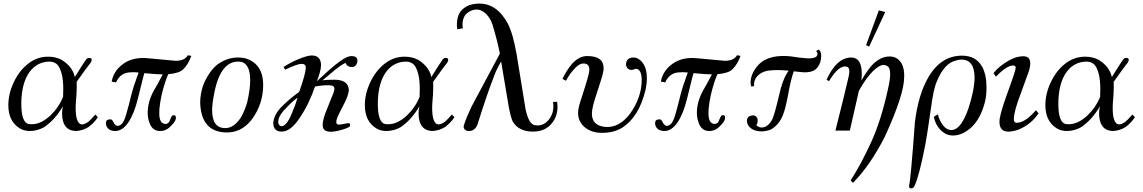

<svg xmlns="http://www.w3.org/2000/svg" viewBox="-20 -725 6347 1066"><path d="M509.7 -89.1C490.3 -67.4 476.6 -53.7 470.9 -49.1C456 -38.9 444.6 -34.3 436.6 -34.3C409.1 -34.3 400 -73.1 400 -126.9C400 -138.3 401.1 -162.3 404.6 -198.9C405.7 -229.7 406.9 -253.7 405.7 -270.9C443.4 -324.6 469.7 -360 483.4 -377.1C486.9 -382.9 489.1 -387.4 489.1 -392C489.1 -400 484.6 -403.4 475.4 -403.4C469.7 -403.4 464 -401.1 459.4 -396.6C448 -380.6 426.3 -347.4 395.4 -297.1C387.4 -334.9 363.4 -366.9 323.4 -392C300.6 -404.6 275.4 -410.3 246.9 -410.3C203.4 -410.3 163.4 -395.4 128 -364.6C99.4 -340.6 74.3 -307.4 54.9 -265.1C35.4 -222.9 26.3 -181.7 26.3 -140.6C26.3 -82.3 46.9 -38.9 89.1 -12.6C106.3 -2.3 124.6 2.3 146.3 2.3C172.6 2.3 198.9 -4.6 224 -18.3C266.3 -46.9 300.6 -85.7 329.1 -134.9C325.7 -120 324.6 -107.4 324.6 -96C324.6 -34.3 348.6 -1.1 397.7 2.3C424 2.3 449.1 -5.7 473.1 -20.6C494.9 -37.7 510.9 -54.9 523.4 -74.3ZM330.3 -187.4C314.3 -147.4 290.3 -113.1 258.3 -82.3C224 -51.4 190.9 -35.4 157.7 -35.4C150.9 -35.4 144 -35.4 138.3 -36.6C112 -42.3 98.3 -80 98.3 -148.6C98.3 -307.4 168 -382.9 254.9 -382.9C283.4 -382.9 304 -368 314.3 -339.4C329.1 -305.1 333.7 -254.9 330.3 -187.4Z M1022.9 -418.3C1011.4 -397.7 988.6 -387.4 955.4 -387.4C952 -387.4 901.7 -392 806.9 -401.1C746.3 -408 697.1 -396.6 659.4 -366.9C626.3 -341.7 606.9 -309.7 600 -272L624 -267.4C641.1 -305.1 668.6 -323.4 706.3 -323.4C715.4 -324.6 730.3 -324.6 749.7 -322.3C741.7 -302.9 737.1 -288 733.7 -276.6C722.3 -248 710.9 -208 698.3 -154.3C685.7 -105.1 676.6 -74.3 670.9 -61.7C660.6 -36.6 646.9 -25.1 629.7 -26.3C606.9 -33.1 610.3 -68.6 587.4 -61.7C574.9 -61.7 568 -54.9 568 -40C568 -35.4 569.1 -30.9 570.3 -27.4C577.1 -8 594.3 2.3 620.6 2.3C675.4 2.3 718.9 -69.7 745.1 -176C766.9 -264 778.3 -310.9 781.7 -318.9C828.6 -314.3 861.7 -312 883.4 -312C862.9 -272 846.9 -243.4 836.6 -226.3C812.6 -184 800 -141.7 800 -98.3C800 -78.9 803.4 -60.6 809.1 -45.7C819.4 -13.7 838.9 2.3 868.6 2.3C896 2.3 914.3 -8 938.3 -35.4C950.9 -49.1 956.6 -60.6 956.6 -70.9C956.6 -81.1 953.1 -85.7 945.1 -85.7C941.7 -85.7 938.3 -84.6 937.1 -83.4C928 -75.4 922.3 -50.3 917.7 -45.7C907.4 -35.4 896 -34.3 883.4 -41.1C867.4 -50.3 861.7 -76.6 865.1 -121.1C869.7 -170.3 881.1 -220.6 898.3 -272C902.9 -286.9 908.6 -300.6 914.3 -313.1C955.4 -316.6 982.9 -325.7 997.7 -340.6C1017.1 -360 1032 -385.1 1042.3 -414.9Z M1373.7 -56C1427.4 -124.6 1441.1 -197.7 1441.1 -252.6C1441.1 -333.7 1406.9 -382.9 1338.3 -402.3C1325.7 -404.6 1312 -405.7 1299.4 -405.7C1261.7 -405.7 1224 -393.1 1188.6 -368C1155.4 -341.7 1128 -301.7 1107.4 -250.3C1097.1 -218.3 1091.4 -186.3 1091.4 -155.4C1094.9 -48 1141.7 6.9 1232 10.3C1288 12.6 1334.9 -9.1 1373.7 -56ZM1353.1 -160C1346.3 -133.7 1334.9 -104 1317.7 -73.1C1291.4 -33.1 1261.7 -13.7 1230.9 -13.7C1181.7 -13.7 1157.7 -46.9 1157.7 -114.3C1157.7 -138.3 1162.3 -172.6 1171.4 -217.1C1195.4 -332.6 1242.3 -387.4 1309.7 -382.9C1349.7 -379.4 1369.1 -344 1369.1 -278.9C1369.1 -245.7 1363.4 -205.7 1353.1 -160Z M1964.6 -394.3C1961.1 -406.9 1950.9 -413.7 1932.6 -413.7C1926.9 -413.7 1922.3 -412.6 1916.6 -411.4C1892.6 -404.6 1854.9 -378.3 1804.6 -333.7L1739.4 -274.3C1754.3 -312 1762.3 -341.7 1762.3 -363.4C1762.3 -376 1760 -386.3 1755.4 -394.3C1747.4 -409.1 1732.6 -417.1 1712 -417.1C1694.9 -417.1 1670.9 -410.3 1640 -397.7C1609.1 -385.1 1580.6 -370.3 1554.3 -353.1L1563.4 -338.3C1604.6 -357.7 1635.4 -370.3 1654.9 -370.3C1669.7 -370.3 1677.7 -363.4 1677.7 -350.9C1677.7 -326.9 1665.1 -282.3 1641.1 -214.9C1604.6 -188.6 1570.3 -160 1538.3 -126.9C1512 -98.3 1498.3 -68.6 1497.1 -40C1498.3 -9.1 1514.3 5.7 1544 5.7C1577.1 5.7 1610.3 -19.4 1643.4 -69.7C1677.7 -120 1706.3 -178.3 1729.1 -244.6C1748.6 -248 1765.7 -250.3 1781.7 -251.4C1800 -252.6 1812.6 -251.4 1820.6 -250.3C1837.7 -246.9 1841.1 -233.1 1830.9 -208L1796.6 -122.3C1779.4 -82.3 1771.4 -51.4 1771.4 -30.9C1771.4 4.6 1801.1 14.9 1861.7 0C1889.1 -6.9 1908.6 -13.7 1921.1 -21.7C1924.6 -25.1 1924.6 -29.7 1923.4 -34.3C1922.3 -40 1917.7 -42.3 1910.9 -41.1C1906.3 -41.1 1875.4 -33.1 1861.7 -33.1C1851.4 -33.1 1846.9 -38.9 1846.9 -49.1C1846.9 -60.6 1858.3 -88 1882.3 -132.6C1906.3 -177.1 1917.7 -209.1 1916.6 -228.6C1913.1 -265.1 1885.7 -283.4 1832 -282.3C1802.3 -282.3 1781.7 -281.1 1770.3 -278.9L1824 -323.4C1851.4 -347.4 1876.6 -365.7 1898.3 -376C1905.1 -358.9 1917.7 -352 1937.1 -353.1C1956.6 -354.3 1965.7 -374.9 1964.6 -394.3ZM1632 -182.9C1624 -154.3 1612.6 -123.4 1598.9 -92.6C1580.6 -46.9 1561.1 -24 1541.7 -24C1530.3 -27.4 1524.6 -35.4 1524.6 -49.1C1524.6 -66.3 1533.7 -85.7 1552 -107.4C1582.9 -141.7 1609.1 -166.9 1632 -182.9Z M2489.1 -89.1C2469.7 -67.4 2456 -53.7 2450.3 -49.1C2435.4 -38.9 2424 -34.3 2416 -34.3C2388.6 -34.3 2379.4 -73.1 2379.4 -126.9C2379.4 -138.3 2380.6 -162.3 2384 -198.9C2385.1 -229.7 2386.3 -253.7 2385.1 -270.9C2422.9 -324.6 2449.1 -360 2462.9 -377.1C2466.3 -382.9 2468.6 -387.4 2468.6 -392C2468.6 -400 2464 -403.4 2454.9 -403.4C2449.1 -403.4 2443.4 -401.1 2438.9 -396.6C2427.4 -380.6 2405.7 -347.4 2374.9 -297.1C2366.9 -334.9 2342.9 -366.9 2302.9 -392C2280 -404.6 2254.9 -410.3 2226.3 -410.3C2182.9 -410.3 2142.9 -395.4 2107.4 -364.6C2078.9 -340.6 2053.7 -307.4 2034.3 -265.1C2014.9 -222.9 2005.7 -181.7 2005.7 -140.6C2005.7 -82.3 2026.3 -38.9 2068.6 -12.6C2085.7 -2.3 2104 2.3 2125.7 2.3C2152 2.3 2178.3 -4.6 2203.4 -18.3C2245.7 -46.9 2280 -85.7 2308.6 -134.9C2305.1 -120 2304 -107.4 2304 -96C2304 -34.3 2328 -1.1 2377.1 2.3C2403.4 2.3 2428.6 -5.7 2452.6 -20.6C2474.3 -37.7 2490.3 -54.9 2502.9 -74.3ZM2309.7 -187.4C2293.7 -147.4 2269.7 -113.1 2237.7 -82.3C2203.4 -51.4 2170.3 -35.4 2137.1 -35.4C2130.3 -35.4 2123.4 -35.4 2117.7 -36.6C2091.4 -42.3 2077.7 -80 2077.7 -148.6C2077.7 -307.4 2147.4 -382.9 2234.3 -382.9C2262.9 -382.9 2283.4 -368 2293.7 -339.4C2308.6 -305.1 2313.1 -254.9 2309.7 -187.4Z M3050.3 -158.9C3056 -124.6 3050.3 -94.9 3033.1 -68.6C3011.4 -37.7 2984 -24 2950.9 -29.7C2928 -32 2910.9 -60.6 2898.3 -116.6L2859.4 -355.4C2845.7 -448 2830.9 -516.6 2813.7 -561.1C2805.7 -582.9 2795.4 -603.4 2781.7 -622.9C2744 -678.9 2696 -706.3 2638.9 -705.1C2584 -704 2546.3 -683.4 2526.9 -644.6C2516.6 -618.3 2514.3 -590.9 2518.9 -562.3L2549.7 -568C2546.3 -589.7 2547.4 -610.3 2555.4 -627.4C2564.6 -653.7 2598.9 -672 2626.3 -672C2666.3 -672 2699.4 -633.1 2714.3 -588.6C2732.6 -528 2746.3 -474.3 2755.4 -427.4L2597.7 -132.6C2578.3 -91.4 2564.6 -58.3 2556.6 -33.1C2546.3 -6.9 2571.4 3.4 2581.7 2.3C2605.7 3.4 2622.9 -10.3 2632 -36.6C2665.1 -142.9 2694.9 -229.7 2721.1 -297.1C2726.9 -316.6 2740.6 -345.1 2762.3 -384L2805.7 -125.7C2813.7 -85.7 2821.7 -59.4 2827.4 -49.1C2849.1 -13.7 2884.6 4.6 2934.9 5.7C2990.9 6.9 3030.9 -14.9 3057.1 -59.4C3073.1 -88 3078.9 -121.1 3073.1 -160Z M3564.6 -228.6C3569.1 -250.3 3571.4 -270.9 3571.4 -290.3C3571.4 -330.3 3562.3 -361.1 3542.9 -382.9C3528 -398.9 3512 -406.9 3494.9 -405.7C3470.9 -404.6 3458.3 -393.1 3456 -371.4C3453.7 -355.4 3467.4 -328 3500.6 -339.4C3504 -341.7 3506.3 -342.9 3509.7 -342.9C3531.4 -342.9 3542.9 -321.1 3542.9 -277.7C3541.7 -213.7 3520 -153.1 3478.9 -94.9C3437.7 -40 3390.9 -14.9 3337.1 -20.6C3290.3 -26.3 3266.3 -50.3 3266.3 -93.7C3266.3 -117.7 3275.4 -154.3 3292.6 -204.6C3314.3 -269.7 3325.7 -308.6 3328 -321.1C3330.3 -330.3 3331.4 -338.3 3331.4 -346.3C3331.4 -390.9 3301.7 -413.7 3242.3 -413.7C3211.4 -414.9 3182.9 -400 3155.4 -370.3C3136 -346.3 3117.7 -318.9 3102.9 -286.9L3122.3 -276.6C3134.9 -299.4 3147.4 -318.9 3161.1 -333.7C3180.6 -357.7 3198.9 -371.4 3218.3 -372.6C3243.4 -372.6 3254.9 -358.9 3251.4 -330.3C3251.4 -318.9 3237.7 -270.9 3210.3 -186.3C3196.6 -147.4 3189.7 -118.9 3189.7 -101.7C3186.3 -36.6 3243.4 13.7 3322.3 12.6C3364.6 12.6 3402.3 3.4 3433.1 -14.9C3496 -54.9 3540.6 -125.7 3564.6 -228.6Z M4072 -418.3C4060.6 -397.7 4037.7 -387.4 4004.6 -387.4C4001.1 -387.4 3950.9 -392 3856 -401.1C3795.4 -408 3746.3 -396.6 3708.6 -366.9C3675.4 -341.7 3656 -309.7 3649.1 -272L3673.1 -267.4C3690.3 -305.1 3717.7 -323.4 3755.4 -323.4C3764.6 -324.6 3779.4 -324.6 3798.9 -322.3C3790.9 -302.9 3786.3 -288 3782.9 -276.6C3771.4 -248 3760 -208 3747.4 -154.3C3734.9 -105.1 3725.7 -74.3 3720 -61.7C3709.7 -36.6 3696 -25.1 3678.9 -26.3C3656 -33.1 3659.4 -68.6 3636.6 -61.7C3624 -61.7 3617.1 -54.9 3617.1 -40C3617.1 -35.4 3618.3 -30.9 3619.4 -27.4C3626.3 -8 3643.4 2.3 3669.7 2.3C3724.6 2.3 3768 -69.7 3794.3 -176C3816 -264 3827.4 -310.9 3830.9 -318.9C3877.7 -314.3 3910.9 -312 3932.6 -312C3912 -272 3896 -243.4 3885.7 -226.3C3861.7 -184 3849.1 -141.7 3849.1 -98.3C3849.1 -78.9 3852.6 -60.6 3858.3 -45.7C3868.6 -13.7 3888 2.3 3917.7 2.3C3945.1 2.3 3963.4 -8 3987.4 -35.4C4000 -49.1 4005.7 -60.6 4005.7 -70.9C4005.7 -81.1 4002.3 -85.7 3994.3 -85.7C3990.9 -85.7 3987.4 -84.6 3986.3 -83.4C3977.1 -75.4 3971.4 -50.3 3966.9 -45.7C3956.6 -35.4 3945.1 -34.3 3932.6 -41.1C3916.6 -50.3 3910.9 -76.6 3914.3 -121.1C3918.9 -170.3 3930.3 -220.6 3947.4 -272C3952 -286.9 3957.7 -300.6 3963.4 -313.1C4004.6 -316.6 4032 -325.7 4046.9 -340.6C4066.3 -360 4081.1 -385.1 4091.4 -414.9Z M4539.4 -414.9C4539.4 -430.9 4534.9 -442.3 4525.7 -450.3C4524.6 -450.3 4520 -446.9 4510.9 -441.1C4517.7 -435.4 4520 -428.6 4517.7 -419.4C4514.3 -408 4500.6 -402.3 4478.9 -401.1C4465.1 -400 4443.4 -402.3 4413.7 -405.7C4378.3 -411.4 4357.7 -413.7 4352 -413.7C4273.1 -418.3 4216 -398.9 4181.7 -354.3C4158.9 -325.7 4147.4 -296 4147.4 -266.3C4147.4 -258.3 4148.6 -250.3 4150.9 -244.6L4166.9 -246.9C4162.3 -291.4 4195.4 -323.4 4242.3 -332.6C4276.6 -337.1 4315.4 -337.1 4358.9 -332.6C4336 -302.9 4317.7 -253.7 4302.9 -185.1C4288 -122.3 4276.6 -81.1 4267.4 -61.7C4252.6 -34.3 4234.3 -19.4 4212.6 -17.1C4200 -16 4188.6 -20.6 4178.3 -30.9C4185.1 -35.4 4187.4 -45.7 4186.3 -62.9C4181.7 -80 4170.3 -86.9 4152 -83.4C4137.1 -81.1 4128 -72 4126.9 -54.9C4126.9 -21.7 4158.9 5.7 4212.6 4.6C4229.7 3.4 4244.6 0 4259.4 -5.7C4290.3 -22.9 4313.1 -50.3 4328 -89.1C4336 -108.6 4345.1 -144 4355.4 -197.7C4365.7 -256 4376 -299.4 4387.4 -329.1C4416 -325.7 4436.6 -323.4 4448 -323.4C4472 -323.4 4490.3 -328 4502.9 -336C4526.9 -353.1 4538.3 -379.4 4539.4 -414.9Z M4891.4 36.6C4963.4 -120 5000 -230.9 5000 -297.1C5003.4 -370.3 4969.1 -412.6 4917.7 -411.4C4885.7 -411.4 4854.9 -396.6 4824 -365.7C4805.7 -346.3 4785.1 -317.7 4762.3 -277.7C4763.4 -290.3 4764.6 -302.9 4764.6 -315.4C4764.6 -373.7 4746.3 -404.6 4708.6 -405.7C4653.7 -406.9 4606.9 -365.7 4569.1 -282.3L4582.9 -274.3C4618.3 -333.7 4650.3 -361.1 4678.9 -355.4C4696 -353.1 4699.4 -333.7 4691.4 -298.3C4678.9 -243.4 4654.9 -144 4618.3 0H4698.3L4748.6 -220.6C4804.6 -322.3 4857.1 -364.6 4885.7 -364.6C4892.6 -364.6 4899.4 -362.3 4905.1 -358.9C4916.6 -353.1 4922.3 -338.3 4922.3 -313.1C4922.3 -292.6 4917.7 -264 4909.7 -228.6C4885.7 -118.9 4856 -24 4820.6 56C4780.6 144 4740.6 218.3 4702.9 276.6L4715.4 290.3C4778.3 227.4 4836.6 142.9 4891.4 36.6ZM4859.4 -667.4 4788.6 -474.3 4805.7 -466.3 4894.9 -658.3Z M5449.1 -161.1C5454.9 -186.3 5457.1 -212.6 5457.1 -240C5457.1 -286.9 5449.1 -324.6 5433.1 -354.3C5410.3 -395.4 5372.6 -416 5321.1 -416C5243.4 -416 5180.6 -376 5133.7 -294.9C5097.1 -232 5072 -148.6 5059.4 -44.6C5052.6 52.6 5045.7 138.3 5038.9 212.6C5034.3 260.6 5030.9 291.4 5027.4 305.1C5026.3 315.4 5029.7 321.1 5038.9 321.1C5048 321.1 5054.9 315.4 5059.4 302.9C5076.6 264 5096 188.6 5117.7 76.6C5123.4 48 5133.7 -19.4 5148.6 -123.4C5157.7 -193.1 5168 -242.3 5180.6 -270.9C5208 -339.4 5243.4 -378.3 5285.7 -388.6C5297.1 -392 5307.4 -394.3 5316.6 -394.3C5365.7 -394.3 5389.7 -362.3 5390.9 -297.1C5390.9 -250.3 5379.4 -192 5356.6 -122.3C5330.3 -48 5301.7 -8 5268.6 -3.4C5248 -1.1 5229.7 -10.3 5213.7 -32C5201.1 -49.1 5192 -68.6 5187.4 -90.3L5164.6 -76.6C5172.6 -40 5188.6 -12.6 5213.7 6.9C5229.7 20.6 5249.1 27.4 5270.9 27.4C5297.1 27.4 5322.3 19.4 5347.4 2.3C5395.4 -28.6 5429.7 -83.4 5449.1 -161.1Z M5731.4 -113.1C5691.4 -66.3 5656 -43.4 5625.1 -43.4C5613.7 -43.4 5608 -51.4 5609.1 -68.6C5610.3 -96 5622.9 -141.7 5646.9 -204.6L5688 -317.7C5698.3 -345.1 5701.7 -366.9 5699.4 -381.7C5697.1 -402.3 5684.6 -412.6 5660.6 -412.6C5635.4 -412.6 5608 -404.6 5578.3 -387.4C5542.9 -366.9 5515.4 -344 5496 -318.9L5509.7 -299.4C5536 -326.9 5558.9 -345.1 5576 -353.1C5586.3 -358.9 5595.4 -361.1 5601.1 -361.1C5612.6 -362.3 5618.3 -358.9 5619.4 -349.7C5620.6 -344 5604.6 -292.6 5569.1 -196.6C5542.9 -123.4 5529.1 -74.3 5529.1 -49.1C5529.1 -12.6 5545.1 5.7 5578.3 5.7C5594.3 5.7 5612.6 2.3 5633.1 -4.6C5681.1 -24 5718.9 -54.9 5746.3 -96Z M6267.4 -89.1C6248 -67.4 6234.3 -53.7 6228.6 -49.1C6213.7 -38.9 6202.3 -34.3 6194.3 -34.3C6166.9 -34.3 6157.7 -73.1 6157.7 -126.9C6157.7 -138.3 6158.9 -162.3 6162.3 -198.9C6163.4 -229.7 6164.6 -253.7 6163.4 -270.9C6201.1 -324.6 6227.4 -360 6241.1 -377.1C6244.6 -382.9 6246.9 -387.4 6246.9 -392C6246.9 -400 6242.3 -403.4 6233.1 -403.4C6227.4 -403.4 6221.7 -401.1 6217.1 -396.6C6205.7 -380.6 6184 -347.4 6153.1 -297.1C6145.1 -334.9 6121.1 -366.9 6081.1 -392C6058.3 -404.6 6033.1 -410.3 6004.6 -410.3C5961.1 -410.3 5921.1 -395.4 5885.7 -364.6C5857.1 -340.6 5832 -307.4 5812.6 -265.1C5793.1 -222.9 5784 -181.7 5784 -140.6C5784 -82.3 5804.6 -38.9 5846.9 -12.6C5864 -2.3 5882.3 2.3 5904 2.3C5930.3 2.3 5956.6 -4.6 5981.7 -18.3C6024 -46.9 6058.3 -85.7 6086.9 -134.9C6083.4 -120 6082.3 -107.4 6082.3 -96C6082.3 -34.3 6106.3 -1.1 6155.4 2.3C6181.7 2.3 6206.9 -5.7 6230.9 -20.6C6252.6 -37.7 6268.6 -54.9 6281.1 -74.3ZM6088 -187.4C6072 -147.4 6048 -113.1 6016 -82.3C5981.7 -51.4 5948.6 -35.4 5915.4 -35.4C5908.6 -35.4 5901.7 -35.4 5896 -36.6C5869.7 -42.3 5856 -80 5856 -148.6C5856 -307.4 5925.7 -382.9 6012.6 -382.9C6041.1 -382.9 6061.7 -368 6072 -339.4C6086.9 -305.1 6091.4 -254.9 6088 -187.4Z"/></svg>

Font: GFS Goschen
Style: Italic
Weight: 400
Designer: George D. Matthiopoulos
Foundry: George D. Matthiopoulos
Version: Fontographer 4.7 9/28/09 FG4M≠0000002248